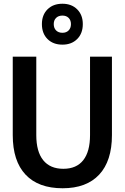

<svg xmlns="http://www.w3.org/2000/svg" viewBox="-20 -1006 672 1036"><path d="M584 -700.2V-276.9Q584 -137.7 515.4 -64Q446.8 9.8 317.9 9.8Q187 9.8 117.9 -63.7Q48.8 -137.2 48.8 -276.9V-700.2H175.8V-276.9Q175.8 -188 213.1 -141.6Q250.5 -95.2 321.8 -95.2Q392.6 -95.2 429.2 -141.6Q465.8 -188 465.8 -276.9V-700.2ZM206.1 -876Q206.1 -925.3 236.3 -955.6Q266.6 -985.8 316.9 -985.8Q366.2 -985.8 396.5 -955.6Q426.8 -925.3 426.8 -876Q426.8 -825.7 396.5 -795.4Q366.2 -765.1 316.9 -765.1Q266.6 -765.1 236.3 -795.4Q206.1 -825.7 206.1 -876ZM270 -876Q270 -854.5 282.7 -841.8Q295.4 -829.1 316.9 -829.1Q337.9 -829.1 350.3 -841.8Q362.8 -854.5 362.8 -876Q362.8 -897 350.3 -909.4Q337.9 -921.9 316.9 -921.9Q295.4 -921.9 282.7 -909.4Q270 -897 270 -876Z"/></svg>

Font: LT Hoop SemBd
Style: Regular
Weight: 600
Designer: Daniel Lyons
Foundry: LyonsType
Version: Version 1.000